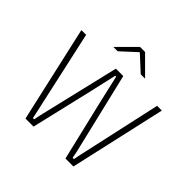

<svg xmlns="http://www.w3.org/2000/svg" viewBox="-203 -1013 1202 1202"><g transform="rotate(45 398.0 -412.0)"><path d="M185.5 0 41.5 -639H83.5L207 -79.5L216.5 -35H227.5L236.5 -79.5L365 -621H430.5L559.5 -79.5L568 -35H579.5L588.5 -79.5L712 -639H754L610 0H539.5L441 -414.5L401.5 -587H393.5L354.5 -414.5L257 0ZM375.5 -824H420.5L537.5 -707V-706H500L399.5 -798.5H396.5L296 -706H258.5V-707Z"/></g></svg>

Font: Anek Latin ExtraLight
Style: Regular
Weight: 250
Designer: Yesha Goshar
Foundry: Ek Type
Version: Version 1.003